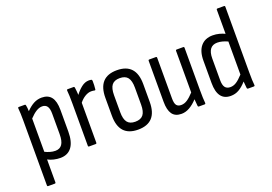

<svg xmlns="http://www.w3.org/2000/svg" viewBox="-116 -1014 2167 1529"><g transform="rotate(-20 968.0 -249.0)"><path d="M65 185Q57 185 57 176V-374Q57 -406 56 -431.5Q55 -457 53 -476Q52 -487 60 -487H110Q118 -487 119 -478Q121 -469 122.5 -455.5Q124 -442 124 -428Q157 -462 188.5 -478.5Q220 -495 256 -495Q310 -495 337 -460Q364 -425 364 -352V-168Q364 -81 330.5 -36.5Q297 8 234 8Q207 8 179 1.5Q151 -5 129 -17V176Q129 185 121 185ZM236 -428Q211 -428 185 -412Q159 -396 129 -364V-82Q149 -72 171.5 -65.5Q194 -59 216 -59Q254 -59 273 -86.5Q292 -114 292 -173V-346Q292 -389 278 -408.5Q264 -428 236 -428Z M479 0Q471 0 471 -9V-367Q471 -440 467 -476Q466 -487 474 -487H525Q532 -487 533 -478Q535 -465 536.5 -448Q538 -431 539 -415Q562 -447 592.5 -471Q623 -495 656 -495Q668 -495 676 -493Q683 -492 684 -482Q685 -444 681 -411Q680 -402 672 -404Q660 -407 644 -407Q619 -407 592 -391Q565 -375 543 -347V-9Q543 0 535 0Z M893 8Q733 8 733 -168V-319Q733 -495 893 -495Q1054 -495 1054 -319V-168Q1054 8 893 8ZM893 -59Q940 -59 961 -86Q982 -113 982 -171V-315Q982 -374 961 -401Q940 -428 893 -428Q847 -428 826 -401Q805 -374 805 -315V-171Q805 -113 826 -86Q847 -59 893 -59Z M1261 8Q1207 8 1182.5 -27Q1158 -62 1158 -131V-478Q1158 -487 1166 -487H1222Q1230 -487 1230 -478V-133Q1230 -92 1242.5 -75.5Q1255 -59 1282 -59Q1309 -59 1334.5 -76Q1360 -93 1390 -126V-478Q1390 -487 1398 -487H1454Q1462 -487 1462 -478V-121Q1462 -83 1463 -56Q1464 -29 1466 -11Q1467 0 1458 0H1410Q1402 0 1401 -9Q1398 -35 1396 -66Q1364 -31 1330 -11.5Q1296 8 1261 8Z M1678 8Q1568 8 1568 -141V-331Q1568 -410 1604 -452.5Q1640 -495 1705 -495Q1734 -495 1760.5 -488Q1787 -481 1807 -471V-674Q1807 -683 1815 -683H1870Q1879 -683 1879 -674V-118Q1879 -43 1883 -12Q1885 0 1875 0H1827Q1818 0 1817 -10Q1816 -21 1814.5 -36Q1813 -51 1812 -65Q1779 -28 1747.5 -10Q1716 8 1678 8ZM1640 -139Q1640 -97 1654.5 -78Q1669 -59 1699 -59Q1725 -59 1749.5 -74.5Q1774 -90 1807 -126V-406Q1759 -428 1720 -428Q1640 -428 1640 -322Z"/></g></svg>

Font: Sofia Sans Cond
Style: Regular
Weight: 400
Width: 3
Designer: Botio Nikoltchev, Ani Petrova
Foundry: lettersoup
Version: Version 4.100; ttfautohint (v1.8.3)